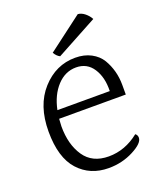

<svg xmlns="http://www.w3.org/2000/svg" viewBox="-131 -761 713 858"><g transform="rotate(-20 226.0 -332.0)"><path d="M421 -268H104Q102 -244 102 -232Q102 -146 140 -90Q178 -34 256 -34Q334 -34 400 -87Q410 -80 410 -67Q410 -41 356 -13Q302 15 238 15Q150 15 95 -45.5Q40 -106 40 -230Q40 -354 106 -427Q172 -500 264 -500Q307 -500 339 -483Q371 -466 388 -438Q421 -382 421 -314ZM110 -307H359Q361 -372 333 -415Q305 -458 253 -458Q201 -458 162.5 -416.5Q124 -375 110 -307ZM400 -635 204 -529Q189 -536 178 -555L342 -679Q359 -678 375 -665Q391 -652 400 -635Z"/></g></svg>

Font: Karma Light
Style: Regular
Weight: 300
Designer: Joana Correia
Foundry: Indian Type Foundry
Version: Version 1.202;PS 1.0;hotconv 1.0.78;makeotf.lib2.5.61930; tt